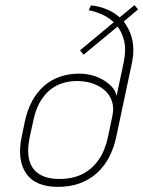

<svg xmlns="http://www.w3.org/2000/svg" viewBox="-20 -722 560 751"><path d="M448 -654Q427 -673 399 -685Q371 -697 336 -701L327 -682Q339 -680 356 -674.5Q373 -669 391 -659.5Q409 -650 425 -635L293 -525L307 -508L440 -618Q458 -595 466 -560Q474 -525 463 -474L436 -347Q432 -367 417.5 -382.5Q403 -398 382.5 -410Q362 -422 338 -428Q314 -434 291 -434Q208 -434 152.5 -386Q97 -338 77 -246L65 -188Q46 -97 82 -44Q118 9 207 9Q296 9 355.5 -42Q415 -93 435 -188L495 -471Q502 -502 501.5 -530.5Q501 -559 492 -585.5Q483 -612 464 -638L520 -685L506 -702ZM212 -22Q165 -22 135 -40Q105 -58 95 -94Q85 -130 96 -185L111 -253Q121 -301 143.5 -334.5Q166 -368 199.5 -386Q233 -404 275 -405Q307 -406 336 -397.5Q365 -389 386.5 -371.5Q408 -354 417.5 -327Q427 -300 419 -266L402 -185Q391 -133 365.5 -96.5Q340 -60 302 -41Q264 -22 212 -22Z"/></svg>

Font: Advent Pro ExtraLight
Style: Italic
Weight: 250
Italic angle: -12°
Version: Version 3.000